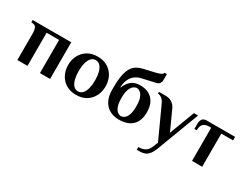

<svg xmlns="http://www.w3.org/2000/svg" viewBox="-78 -1314 2759 2133"><g transform="rotate(30 1302.0 -247.5)"><path d="M74 0V-340Q74 -385 61.5 -412.5Q49 -440 4 -440H-1V-470H494V0H364V-425H204V0Z M830 10Q756 10 702 -22.5Q648 -55 619 -111Q590 -167 590 -235Q590 -304 619 -359.5Q648 -415 702 -447.5Q756 -480 830 -480Q905 -480 958.5 -447.5Q1012 -415 1041 -359.5Q1070 -304 1070 -235Q1070 -167 1041 -111Q1012 -55 958.5 -22.5Q905 10 830 10ZM830 -35Q865 -35 888.5 -61Q912 -87 923.5 -132.5Q935 -178 935 -235Q935 -293 923.5 -338Q912 -383 888.5 -409Q865 -435 830 -435Q795 -435 771.5 -409Q748 -383 736.5 -338Q725 -293 725 -235Q725 -178 736.5 -132.5Q748 -87 771.5 -61Q795 -35 830 -35Z M1381 10Q1311 10 1259.5 -19Q1208 -48 1179.5 -104Q1151 -160 1151 -240V-270Q1151 -366 1163.5 -428.5Q1176 -491 1199.5 -528Q1223 -565 1255.5 -584.5Q1288 -604 1327 -613L1466 -645Q1508 -655 1532.5 -665.5Q1557 -676 1561 -695H1591V-615Q1591 -596 1579.5 -577Q1568 -558 1531 -550L1367 -513Q1327 -504 1293.5 -480Q1260 -456 1239.5 -414.5Q1219 -373 1216 -310H1221Q1244 -370 1286.5 -405Q1329 -440 1401 -440Q1461 -440 1508.5 -416Q1556 -392 1583.5 -342.5Q1611 -293 1611 -215Q1611 -138 1582.5 -88Q1554 -38 1502.5 -14Q1451 10 1381 10ZM1381 -35Q1401 -35 1423 -50Q1445 -65 1460.5 -104Q1476 -143 1476 -215Q1476 -285 1460.5 -324Q1445 -363 1423 -379Q1401 -395 1381 -395Q1361 -395 1339 -379Q1317 -363 1301.5 -324Q1286 -285 1286 -215Q1286 -143 1301.5 -104Q1317 -65 1339 -50Q1361 -35 1381 -35Z M1721 200V165Q1773 165 1808 145Q1843 125 1865 68L1886 14L1706 -380Q1690 -417 1666.5 -436.5Q1643 -456 1613 -460V-480H1701Q1746 -480 1780 -458.5Q1814 -437 1831 -400L1946 -148L2068 -470H2121L1919 65Q1899 119 1875.5 148.5Q1852 178 1824 189Q1796 200 1761 200Z M2315 0V-425H2285Q2240 -425 2215 -401Q2190 -377 2190 -320H2160V-390Q2160 -420 2175 -445Q2190 -470 2235 -470H2596V-425H2445V0Z"/></g></svg>

Font: El Messiri
Style: Regular
Weight: 400
Designer: Mohamed Gaber
Foundry: Kief Type Foundry
Version: Version 2.020